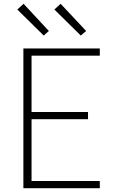

<svg xmlns="http://www.w3.org/2000/svg" viewBox="-20 -990 640 1010"><path d="M103 0V-735H505V-697H146V-401H443V-363H146V-38H505V0ZM405 -803 266 -940 299 -970 433 -827ZM210 -803 71 -940 104 -970 237 -827Z"/></svg>

Font: Iosevka SS04 XLt Ex
Style: Regular
Weight: 200
Width: 7
Monospace: yes
Designer: Belleve Invis
Foundry: Belleve Invis
Version: Version 19.0.0; ttfautohint (v1.8.4)